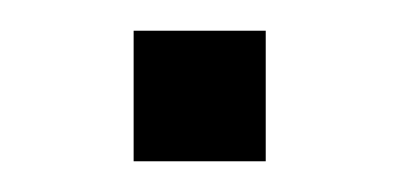

<svg xmlns="http://www.w3.org/2000/svg" viewBox="-20 -105 260 125"><path d="M67 0V-85H153V0Z"/></svg>

Font: Nunito Sans 10pt SemiCondensed Light
Style: Regular
Weight: 300
Width: 4
Designer: Vernon Adams
Foundry: Vernon Adams
Version: Version 3.101;gftools[0.9.27]